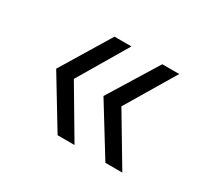

<svg xmlns="http://www.w3.org/2000/svg" viewBox="-90 -593 720 668"><g transform="rotate(30 270.0 -259.0)"><path d="M151 -259 268 -61H200L80 -259L200 -457H268ZM342 -259 460 -61H392L270 -259L392 -457H460Z"/></g></svg>

Font: Tenor Sans
Style: Regular
Weight: 400
Designer: Denis Masharov
Foundry: Denis Masharov
Version: Version 1.1